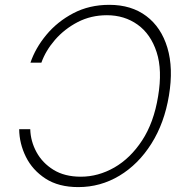

<svg xmlns="http://www.w3.org/2000/svg" viewBox="-20 -757 766 787"><path d="M104.8 -500H149.6Q166.9 -549 205.4 -593.6Q244 -638.1 298.4 -666.4Q352.9 -694.6 418.2 -694.6Q489.9 -694.6 543.9 -656.1Q597.9 -617.5 622 -543.3Q646.1 -469.1 628 -361.9Q610.6 -254.6 562.5 -181.3Q514.4 -108 448.5 -70.3Q382.6 -32.7 311.2 -32.7Q245.2 -32.7 199.6 -60.7Q154 -88.8 129.7 -133.3Q105.4 -177.9 104 -227.3H58.6Q59.3 -168.3 86.2 -114Q113.1 -59.7 166.6 -24.9Q220.1 9.9 301 9.9Q391.9 9.9 469.6 -36.8Q547.2 -83.5 600.5 -168Q653.9 -252.5 672.5 -365.4Q691.2 -477.6 666.1 -561.3Q641.1 -644.9 579.8 -691.1Q518.6 -737.2 428.1 -737.2Q346 -737.2 280.5 -702.8Q214.9 -668.3 169.9 -614Q124.9 -559.7 104.8 -500Z"/></svg>

Font: Inter Extra Light  BETA
Style: Italic
Weight: 200
Italic angle: 9.39999°
Designer: Rasmus Andersson
Foundry: rsms
Version: Version 3.011;git-f93a4a705